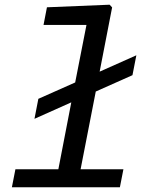

<svg xmlns="http://www.w3.org/2000/svg" viewBox="-20 -796 660 816"><path d="M559.5 -561 403.5 -491.5 456.5 -764.5 446 -776 179.5 -765 165 -690H347.5L299.5 -445.5L143 -376L126.5 -291L283 -361L228 -76.5H45.5L30.5 0H489.5L504.5 -76.5H322.5L387 -407L543 -476.5Z"/></svg>

Font: Monaspace Neon
Style: Italic
Weight: 400
Italic angle: -11°
Designer: Riley Cran & the Lettermatic Team
Foundry: Lettermatic
Version: Version 1.200 (Monaspace Neon)